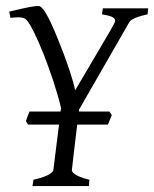

<svg xmlns="http://www.w3.org/2000/svg" viewBox="-20 -624 517 644"><path d="M221 -53C221 -58 233 -155 239 -206H342L355 -238L347 -250H245V-256L411 -545C416 -554 421 -564 475 -576L477 -596H325L322 -576C351 -571 366 -566 366 -555C366 -547 366 -548 232 -321C226 -353 207 -408 193 -445L177 -486C143 -571 123 -604 109 -604C94 -604 69 -599 11 -585L15 -564C24 -565 32 -566 40 -566C53 -566 62 -564 68 -558C96 -530 159 -370 185 -261L183 -250H79C74 -237 70 -228 67 -218L74 -206H178L159 -54C158 -48 149 -34 92 -21L89 0H278L280 -21C230 -33 221 -47 221 -53Z"/></svg>

Font: Temporarium
Style: Italic
Weight: 400
Italic angle: -7°
Version: Version 1.1